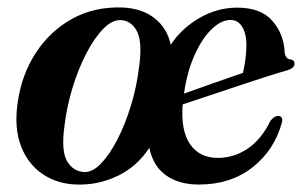

<svg xmlns="http://www.w3.org/2000/svg" viewBox="-20 -485 813 515"><path d="M306.5 -465Q360.5 -463 394.5 -436.2Q428.5 -409.5 438 -365Q466.5 -408.5 514.5 -436.5Q562.5 -464.5 616 -464.5Q679.5 -464.5 710.2 -429.5Q741 -394.5 743.5 -346Q745 -327 759 -325.5Q769.5 -324.5 770 -315Q770.5 -302 749 -296Q731 -291 695.8 -279.8Q660.5 -268.5 618.5 -254.5Q576.5 -240.5 536.8 -227.2Q497 -214 470 -205Q464.5 -135 489.8 -98.2Q515 -61.5 564.5 -61.5Q607.5 -61.5 644.2 -86.2Q681 -111 705.5 -161Q716 -174.5 726.5 -174Q739.5 -173.5 736.5 -157.5Q716 -82 657.2 -36Q598.5 10 513.5 10Q460 10 425.2 -14.8Q390.5 -39.5 380.5 -88.5Q348 -38.5 296.2 -13.5Q244.5 11.5 187.5 10Q134.5 9 94.8 -17.8Q55 -44.5 36.2 -93.2Q17.5 -142 27.5 -210.5Q38 -284.5 75.8 -342.8Q113.5 -401 172.5 -434Q231.5 -467 306.5 -465ZM598.5 -431.5Q573.5 -431.5 547.8 -406.8Q522 -382 502 -337.5Q482 -293 473.5 -234Q505 -245.5 549.5 -261Q594 -276.5 631.5 -289.5Q635.5 -305 638 -323.8Q640.5 -342.5 641 -363.5Q641 -394 629.8 -412.8Q618.5 -431.5 598.5 -431.5ZM206.5 -23.5Q228.5 -23 251.5 -47Q274.5 -71 295.2 -111.5Q316 -152 331.2 -201.8Q346.5 -251.5 352.5 -302Q362.5 -369.5 348.2 -399.2Q334 -429 305 -431Q281 -432.5 256.8 -407.5Q232.5 -382.5 211 -340.8Q189.5 -299 174.2 -248.5Q159 -198 153 -148Q143.5 -80 160.2 -52.2Q177 -24.5 206.5 -23.5Z"/></svg>

Font: Fraunces 72pt SemiBold
Style: Italic
Weight: 600
Italic angle: -16°
Version: Version 1.000;[b76b70a41]